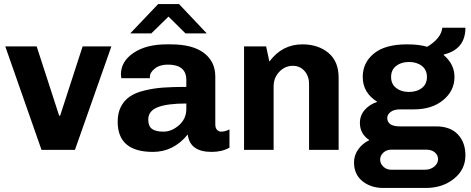

<svg xmlns="http://www.w3.org/2000/svg" viewBox="-20 -740 2328 948"><path d="M161 -511 272 -169H277L388 -511H530L350 0H185L6 -511Z M864 -720 1001 -575H896L812 -658L727 -575H623L761 -720ZM823 -521Q931 -521 987 -478.5Q1043 -436 1043 -362V-126Q1043 -108 1051.5 -99Q1060 -90 1072 -90Q1091 -90 1113 -101V-11Q1076 10 1025 10Q917 10 907 -76Q837 10 735 10Q561 10 561 -139Q561 -182 577 -213Q593 -244 620.5 -263Q648 -282 692.5 -293Q737 -304 785 -307.5Q833 -311 900 -311V-345Q900 -421 809 -421Q769 -421 744.5 -401.5Q720 -382 720 -362V-354H579Q577 -366 577 -372Q577 -437 639.5 -479Q702 -521 802 -521ZM900 -229Q805 -229 758.5 -210.5Q712 -192 712 -150Q712 -117 730.5 -103.5Q749 -90 787 -90Q828 -90 864 -122Q900 -154 900 -202Z M1473 -521Q1551 -521 1601.5 -479Q1652 -437 1652 -357V0H1506V-325Q1506 -364 1483.5 -389.5Q1461 -415 1426 -415Q1387 -415 1359 -385.5Q1331 -356 1331 -314V0H1185V-511H1294L1310 -436Q1373 -521 1473 -521Z M1989 -521Q2050 -521 2089 -509Q2158 -550 2164 -603H2278Q2278 -497 2172 -471L2171 -468Q2224 -423 2224 -360Q2224 -292 2168.5 -246Q2113 -200 2024 -200H1955Q1925 -200 1908.5 -187Q1892 -174 1892 -158Q1892 -116 1955 -116H2133Q2203 -116 2240.5 -76.5Q2278 -37 2278 27Q2278 97 2221.5 142.5Q2165 188 2083 188H1872Q1811 188 1769.5 154.5Q1728 121 1728 62Q1728 26 1749.5 -3.5Q1771 -33 1804 -48Q1757 -79 1757 -133Q1757 -170 1781 -197.5Q1805 -225 1843 -237Q1771 -282 1771 -360Q1771 -431 1826.5 -476Q1882 -521 1989 -521ZM1999 -434Q1961 -434 1936 -414.5Q1911 -395 1911 -360Q1911 -325 1936 -305.5Q1961 -286 1999 -286Q2038 -286 2063 -305.5Q2088 -325 2088 -360Q2088 -395 2063 -414.5Q2038 -434 1999 -434ZM2085 -1H1911Q1889 -1 1873 13.5Q1857 28 1857 48Q1857 68 1873 83Q1889 98 1911 98H2079Q2105 98 2124 82.5Q2143 67 2143 46Q2143 26 2127 12.5Q2111 -1 2085 -1Z"/></svg>

Font: Chivo
Style: Bold
Weight: 700
Designer: Hector Gatti
Foundry: Omnibus-Type
Version: Version 1.007;PS 001.007;hotconv 1.0.88;makeotf.lib2.5.64775